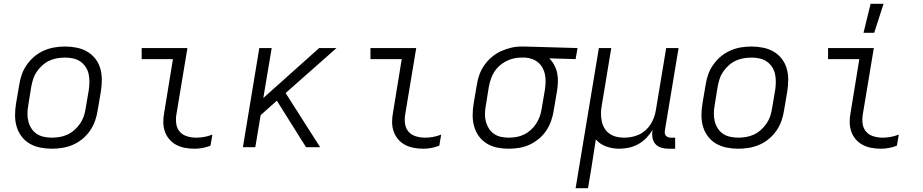

<svg xmlns="http://www.w3.org/2000/svg" viewBox="-20 -772 4840 1007"><path d="M252 8Q221 8 191 2Q161 -4 136 -18.5Q111 -33 93.5 -56Q76 -79 67.5 -107Q59 -135 59 -166Q59 -197 64 -228L81 -328Q85 -355 94.5 -382Q104 -409 121.5 -433.5Q139 -458 162 -477Q185 -496 212 -507.5Q239 -519 266.5 -523.5Q294 -528 321 -528Q352 -528 382 -522Q412 -516 437 -501.5Q462 -487 480 -464Q498 -441 506 -413Q514 -385 514 -354Q514 -323 509 -292L492 -192Q488 -165 478.5 -138Q469 -111 452 -86.5Q435 -62 412 -43Q389 -24 362 -12.5Q335 -1 307 3.5Q279 8 252 8ZM252 -50Q272 -50 293 -53.5Q314 -57 333.5 -66Q353 -75 370 -90Q387 -105 399.5 -123Q412 -141 419 -161Q426 -181 429 -202L446 -302Q449 -323 449 -344.5Q449 -366 444.5 -385.5Q440 -405 428.5 -422Q417 -439 400.5 -450Q384 -461 363.5 -465.5Q343 -470 322 -470Q302 -470 280.5 -466.5Q259 -463 239.5 -454Q220 -445 203 -430Q186 -415 173.5 -397Q161 -379 154.5 -359Q148 -339 144 -318L128 -218Q124 -197 124 -175.5Q124 -154 129 -134.5Q134 -115 145 -98Q156 -81 172.5 -70Q189 -59 210 -54.5Q231 -50 252 -50Z M1000 8Q975 8 950.5 3.5Q926 -1 905 -12Q884 -23 868.5 -41Q853 -59 845 -81.5Q837 -104 836.5 -129.5Q836 -155 841 -180L887 -462H723V-520H963L905 -171Q901 -146 904.5 -122Q908 -98 923 -81Q938 -64 961.5 -57Q985 -50 1010 -50Q1031 -50 1052 -54Q1073 -58 1094 -66L1084 -8Q1064 0 1042.5 4Q1021 8 1000 8Z M1254 0 1340 -520H1405L1361 -258L1654 -520H1745L1478 -284L1659 0H1585L1432 -244L1347 -168L1319 0Z M2200 8Q2175 8 2150.5 3.5Q2126 -1 2105 -12Q2084 -23 2068.5 -41Q2053 -59 2045 -81.5Q2037 -104 2036.5 -129.5Q2036 -155 2041 -180L2087 -462H1923V-520H2163L2105 -171Q2101 -146 2104.5 -122Q2108 -98 2123 -81Q2138 -64 2161.5 -57Q2185 -50 2210 -50Q2231 -50 2252 -54Q2273 -58 2294 -66L2284 -8Q2264 0 2242.5 4Q2221 8 2200 8Z M2648 8Q2617 8 2587.5 2Q2558 -4 2533.5 -19Q2509 -34 2492 -57Q2475 -80 2467 -108Q2459 -136 2459 -166.5Q2459 -197 2464 -228L2481 -328Q2485 -355 2494.5 -381Q2504 -407 2520.5 -430.5Q2537 -454 2559.5 -473Q2582 -492 2607.5 -503.5Q2633 -515 2660 -521.5Q2687 -528 2714 -528H2731L3009 -520L2999 -462L2861 -466Q2876 -451 2887 -430.5Q2898 -410 2902.5 -387.5Q2907 -365 2906 -340.5Q2905 -316 2901 -292L2884 -192Q2880 -165 2870.5 -138Q2861 -111 2845 -87Q2829 -63 2806 -44Q2783 -25 2757 -13Q2731 -1 2703 3.5Q2675 8 2648 8ZM2648 -50Q2668 -50 2688.5 -53.5Q2709 -57 2728.5 -66.5Q2748 -76 2764.5 -91Q2781 -106 2792.5 -124Q2804 -142 2811 -161.5Q2818 -181 2821 -202L2838 -302Q2841 -322 2841.5 -341.5Q2842 -361 2838.5 -380Q2835 -399 2826 -415.5Q2817 -432 2803 -444Q2789 -456 2771 -462.5Q2753 -469 2734 -470H2711Q2692 -470 2672 -465Q2652 -460 2633.5 -450.5Q2615 -441 2599 -426.5Q2583 -412 2572 -394.5Q2561 -377 2554.5 -357.5Q2548 -338 2544 -318L2528 -218Q2524 -197 2523.5 -176Q2523 -155 2528 -135.5Q2533 -116 2543.5 -99Q2554 -82 2570 -70.5Q2586 -59 2606.5 -54.5Q2627 -50 2648 -50Z M2999 215 3121 -520H3186L3136 -218Q3132 -197 3132 -176.5Q3132 -156 3136 -136.5Q3140 -117 3150 -100Q3160 -83 3176 -71.5Q3192 -60 3211.5 -55Q3231 -50 3252 -50Q3272 -50 3291.5 -53.5Q3311 -57 3330 -65.5Q3349 -74 3365 -88Q3381 -102 3392 -119.5Q3403 -137 3410 -156Q3417 -175 3420 -195L3474 -520H3539L3467 -87Q3466 -80 3467 -72.5Q3468 -65 3472.5 -60Q3477 -55 3484 -52.5Q3491 -50 3498 -50H3521V8H3488Q3468 8 3449.5 3Q3431 -2 3418.5 -15.5Q3406 -29 3402.5 -48Q3399 -67 3402 -87L3403 -91Q3389 -68 3370 -48.5Q3351 -29 3327.5 -16Q3304 -3 3278.5 2.5Q3253 8 3228 8Q3192 8 3159 -4Q3126 -16 3105 -41Q3099 -4 3093.5 33Q3088 70 3082 107L3064 215Z M3852 8Q3821 8 3791 2Q3761 -4 3736 -18.5Q3711 -33 3693.5 -56Q3676 -79 3667.5 -107Q3659 -135 3659 -166Q3659 -197 3664 -228L3681 -328Q3685 -355 3694.5 -382Q3704 -409 3721.5 -433.5Q3739 -458 3762 -477Q3785 -496 3812 -507.5Q3839 -519 3866.5 -523.5Q3894 -528 3921 -528Q3952 -528 3982 -522Q4012 -516 4037 -501.5Q4062 -487 4080 -464Q4098 -441 4106 -413Q4114 -385 4114 -354Q4114 -323 4109 -292L4092 -192Q4088 -165 4078.5 -138Q4069 -111 4052 -86.5Q4035 -62 4012 -43Q3989 -24 3962 -12.5Q3935 -1 3907 3.5Q3879 8 3852 8ZM3852 -50Q3872 -50 3893 -53.5Q3914 -57 3933.5 -66Q3953 -75 3970 -90Q3987 -105 3999.5 -123Q4012 -141 4019 -161Q4026 -181 4029 -202L4046 -302Q4049 -323 4049 -344.5Q4049 -366 4044.5 -385.5Q4040 -405 4028.5 -422Q4017 -439 4000.5 -450Q3984 -461 3963.5 -465.5Q3943 -470 3922 -470Q3902 -470 3880.5 -466.5Q3859 -463 3839.5 -454Q3820 -445 3803 -430Q3786 -415 3773.5 -397Q3761 -379 3754.5 -359Q3748 -339 3744 -318L3728 -218Q3724 -197 3724 -175.5Q3724 -154 3729 -134.5Q3734 -115 3745 -98Q3756 -81 3772.5 -70Q3789 -59 3810 -54.5Q3831 -50 3852 -50Z M4600 8Q4575 8 4550.5 3.5Q4526 -1 4505 -12Q4484 -23 4468.5 -41Q4453 -59 4445 -81.5Q4437 -104 4436.5 -129.5Q4436 -155 4441 -180L4487 -462H4323V-520H4563L4505 -171Q4501 -146 4504.5 -122Q4508 -98 4523 -81Q4538 -64 4561.5 -57Q4585 -50 4610 -50Q4631 -50 4652 -54Q4673 -58 4694 -66L4684 -8Q4664 0 4642.5 4Q4621 8 4600 8ZM4509 -600 4546 -752H4614L4565 -600Z"/></svg>

Font: Iosevka Light Extended Oblique
Style: Regular
Weight: 300
Width: 7
Italic angle: -9°
Monospace: yes
Designer: Belleve Invis
Foundry: Belleve Invis
Version: Version 32.5.0; ttfautohint (v1.8.4)